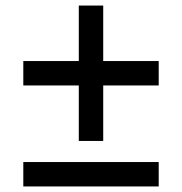

<svg xmlns="http://www.w3.org/2000/svg" viewBox="-20 -672 656 692"><path d="M264 -164V-364H64V-452H264V-652H352V-452H552V-364H352V-164ZM64 0V-88H552V0Z"/></svg>

Font: Kufam Medium
Style: Regular
Weight: 500
Designer: Wael Morcos, Artur Schmal
Foundry: Original Type
Version: Version 1.300; ttfautohint (v1.8.3)